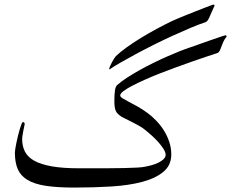

<svg xmlns="http://www.w3.org/2000/svg" viewBox="-20 -745 1024 850"><path d="M983.9 -584Q973.6 -571.3 968.3 -559.1Q962.9 -546.9 959.5 -536.9Q956.1 -526.9 952.1 -519.5Q948.2 -512.2 941.4 -509.8Q921.9 -503.4 892.8 -493.9Q863.8 -484.4 829.8 -472.2Q795.9 -460 759 -446.8Q722.2 -433.6 687 -419.7Q651.9 -405.8 620.1 -391.6Q588.4 -377.4 564.2 -364.7Q540 -352.1 526.1 -341.3Q512.2 -330.6 512.2 -322.3Q512.2 -316.4 522.7 -309.8Q533.2 -303.2 550 -294.4Q566.9 -285.6 588.1 -273.9Q609.4 -262.2 631.3 -246.1Q652.3 -231 671.6 -210.9Q690.9 -190.9 705.6 -167.5Q720.2 -144 729.2 -117.2Q738.3 -90.3 738.3 -61Q738.3 -13.7 703.6 15.4Q668.9 44.4 609.9 60.1Q550.8 75.7 473.1 80.6Q395.5 85.4 309.1 85.4Q232.9 85.4 182.4 77.6Q131.8 69.8 101.6 51.5Q71.3 33.2 58.6 3.7Q45.9 -25.9 45.9 -69.3Q45.9 -73.7 47.6 -85.7Q49.3 -97.7 52.5 -112.5Q55.7 -127.4 59.6 -143.8Q63.5 -160.2 67.6 -173.6Q71.8 -187 75.2 -195.8Q78.6 -204.6 82 -204.6Q85 -204.6 87.2 -201.9Q89.4 -199.2 89.4 -196.3Q89.4 -193.8 87.4 -186Q85.4 -178.2 83.7 -168.5Q82 -158.7 80.1 -147.9Q78.1 -137.2 78.1 -128.9Q78.1 -97.7 90.6 -73.5Q103 -49.3 132.1 -33.2Q161.1 -17.1 209.5 -8.5Q257.8 0 328.6 0Q397 0 447 0Q497.1 0 532 -1Q566.9 -2 589.4 -3.2Q611.8 -4.4 626.5 -7.8Q651.4 -12.7 667.7 -19Q684.1 -25.4 694.3 -32.5Q704.6 -39.6 709 -46.1Q713.4 -52.7 713.4 -58.6Q713.4 -70.8 703.6 -86.2Q693.8 -101.6 679.7 -117.2Q665.5 -132.8 649.9 -146.7Q634.3 -160.6 622.6 -169.9Q609.4 -180.7 592.5 -189.9Q575.7 -199.2 559.6 -207.3Q543.5 -215.3 529.3 -222.2Q515.1 -229 508.3 -235.4Q495.6 -244.6 491 -258.1Q486.3 -271.5 486.3 -297.9Q486.3 -326.2 488.8 -344Q491.2 -361.8 499 -368.7Q516.6 -384.3 542 -400.9Q567.4 -417.5 596.7 -433.8Q626 -450.2 657.2 -465.6Q688.5 -481 718.8 -494.4Q749 -507.8 775.6 -518.3Q802.2 -528.8 822.8 -535.6Q831.1 -538.1 845.2 -543.2Q859.4 -548.3 876.2 -554.4Q893.1 -560.5 910.4 -566.4Q927.7 -572.3 942.4 -577.4Q957 -582.5 966.8 -585.7Q976.6 -588.9 978.5 -588.9Q980.5 -588.9 981.2 -587.4Q981.9 -585.9 983.9 -584ZM929.7 -719.2Q929.7 -718.8 925.3 -710Q920.9 -701.2 911.6 -679.2Q906.7 -666.5 901.1 -657.2Q895.5 -647.9 886.2 -645.5Q860.4 -637.2 824 -621.8Q787.6 -606.4 745.8 -587.4Q704.1 -568.4 661.6 -547.1Q619.1 -525.9 581.5 -505.6Q543.9 -485.4 513.7 -468Q483.4 -450.7 468.3 -439.9Q466.3 -438 464.4 -438Q462.9 -438 463.4 -439.9Q463.4 -442.9 466.8 -450.9Q470.2 -459 474.9 -468Q479.5 -477.1 484.4 -484.6Q489.3 -492.2 492.2 -495.6Q511.2 -514.2 540.8 -535.4Q570.3 -556.6 604.7 -577.6Q639.2 -598.6 674.6 -617.7Q710 -636.7 741.7 -651.9Q749.5 -655.8 765.6 -662.4Q781.7 -668.9 801.5 -677.2Q821.3 -685.5 842.5 -693.6Q863.8 -701.7 881.3 -708.7Q898.9 -715.8 910.9 -720.2Q922.9 -724.6 924.3 -724.6Q929.7 -725.1 929.7 -719.2Z"/></svg>

Font: Kitab
Style: Regular
Weight: 400
Designer: SIL International
Foundry: Khaled Hosny
Version: Version 1.000